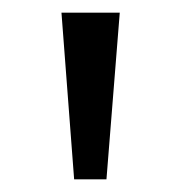

<svg xmlns="http://www.w3.org/2000/svg" viewBox="-20 -745 286 303"><path d="M97 -462 77 -725H169L148 -462Z"/></svg>

Font: REM Light
Style: Regular
Weight: 300
Designer: Octavio Pardo
Foundry: Ashler Design
Version: Version 1.005;gftools[0.9.28]